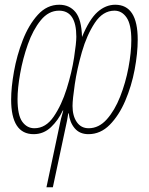

<svg xmlns="http://www.w3.org/2000/svg" viewBox="-20 -556 630 810"><path d="M466 -536Q426 -536 391.5 -505.5Q357 -475 326 -400Q324 -474 298.5 -505Q273 -536 230 -536Q178 -536 139.5 -493.5Q101 -451 76 -386.5Q51 -322 39 -254.5Q27 -187 27 -136Q27 10 122 10Q164 10 195 -19.5Q226 -49 245 -90H247Q245 -81 241 -68Q237 -55 234 -40L176 234H203L256 -15Q260 -32 263 -48Q266 -64 268 -78H270Q274 -40 295 -15Q316 10 353 10Q404 10 443 -29.5Q482 -69 508.5 -131Q535 -193 548 -262Q561 -331 561 -389Q561 -536 466 -536ZM229 -511Q302 -511 302 -401Q302 -375 292.5 -313Q283 -251 261.5 -182Q240 -113 206.5 -64Q173 -15 125 -15Q94 -15 74 -42.5Q54 -70 54 -138Q54 -183 65 -245.5Q76 -308 97.5 -369Q119 -430 152 -470.5Q185 -511 229 -511ZM463 -511Q494 -511 514 -482Q534 -453 534 -387Q534 -335 522 -271Q510 -207 487 -148.5Q464 -90 430.5 -52.5Q397 -15 354 -15Q322 -15 304 -41Q286 -67 286 -109Q286 -136 295.5 -200.5Q305 -265 325.5 -336.5Q346 -408 380 -459.5Q414 -511 463 -511Z"/></svg>

Font: Noto Sans Display Condensed Thin
Style: Italic
Weight: 250
Width: 3
Italic angle: -12°
Designer: Monotype Design Team
Foundry: Monotype Imaging Inc.
Version: Version 1.900